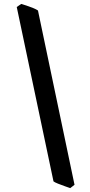

<svg xmlns="http://www.w3.org/2000/svg" viewBox="-20 -801 464 985"><path d="M362.3 147 340.3 164.1Q333.5 161.6 314.5 155Q295.4 148.4 277.3 141.1Q259.3 133.8 254.4 129.4L65.9 -765.1L88.9 -780.8Q98.1 -778.3 115.5 -772.5Q132.8 -766.6 149.9 -759.8Q167 -752.9 174.8 -747.1Z"/></svg>

Font: Gentium Book Plus
Style: Bold Italic
Weight: 700
Italic angle: -8°
Designer: Victor Gaultney, Annie Olsen, Iska Routamaa, Becca Hirsbrunner
Foundry: SIL International
Version: Version 6.101